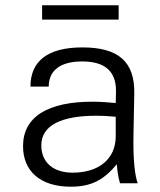

<svg xmlns="http://www.w3.org/2000/svg" viewBox="-20 -692 606 725"><path d="M417 -176C416 -91 353 -40 254 -40C181 -40 136 -79 136 -143C136 -219 212 -255 344 -255C368 -255 389 -254 417 -251ZM67 -140C67 -46 132 13 247 13C323 13 371 -11 421 -72C423 -49 425 -29 433 0H500C490 -26 482 -87 484 -182L487 -337C490 -460 426 -513 291 -513C161 -513 95 -462 95 -365H164C164 -426 208 -460 290 -460C376 -460 418 -423 418 -349L417 -303C394 -305 359 -308 334 -308C159 -309 67 -250 67 -140ZM428 -672H139V-618H428Z"/></svg>

Font: Perun Light
Style: Regular
Weight: 300
Foundry: Copyright (c) Stefan Peev, Context Ltd, 2016
Version: Version 1.089